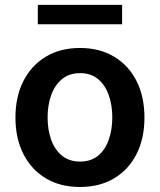

<svg xmlns="http://www.w3.org/2000/svg" viewBox="-20 -747 648 778"><path d="M304 10.7Q224.1 10.7 165.5 -24.5Q106.9 -59.7 74.8 -123Q42.6 -186.4 42.6 -270.6Q42.6 -355.1 74.8 -418.5Q106.9 -481.9 165.5 -517.2Q224.1 -552.6 304 -552.6Q383.9 -552.6 442.6 -517.2Q501.4 -481.9 533.4 -418.5Q565.3 -355.1 565.3 -270.6Q565.3 -186.4 533.4 -123Q501.4 -59.7 442.6 -24.5Q383.9 10.7 304 10.7ZM304.7 -92.3Q348.4 -92.3 377.3 -116.1Q406.2 -139.9 420.6 -180.6Q435 -221.2 435 -271Q435 -321 420.6 -361.7Q406.2 -402.3 377.3 -426.5Q348.4 -450.6 304.7 -450.6Q260.7 -450.6 231.4 -426.5Q202.1 -402.3 187.5 -361.7Q172.9 -321 172.9 -271Q172.9 -221.2 187.5 -180.6Q202.1 -139.9 231.4 -116.1Q260.7 -92.3 304.7 -92.3ZM474.8 -648.8H133.2V-727.3H474.8Z"/></svg>

Font: Linik Sans SemiBold
Style: Regular
Weight: 600
Designer: Rasmus Andersson (font), Cristiano Sobral (main changes)
Foundry: rsms
Version: Version 3.018;June 1, 2022;FontCreator 14.0.0.2814 64-bit; t